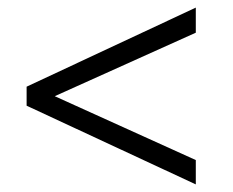

<svg xmlns="http://www.w3.org/2000/svg" viewBox="-20 -498 612 505"><path d="M495 -13 50 -220V-270L495 -478V-412L124 -245L495 -77Z"/></svg>

Font: Isabella Sans
Style: Italic
Weight: 400
Italic angle: -12°
Designer: Christian Thalmann (Catharsis Fonts), Cristiano Sobral
Foundry: The Isabella Sans Project Authors
Version: Version 2.026; ttfautohint (v1.8.4.7-5d5b-dirty)